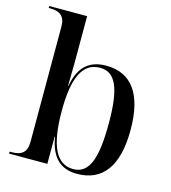

<svg xmlns="http://www.w3.org/2000/svg" viewBox="-114 -852 851 954"><g transform="rotate(15 312.0 -375.0)"><path d="M369 10C501 10 571 -83 571 -269C571 -455 502 -547 372 -547C284 -547 233 -500 216 -401H214C216 -475 216 -545 216 -580V-760H21V-750H27C77 -750 106 -732 106 -677V-84C106 -28 78 -10 27 -10H18V0H215V-140H217C234 -37 285 10 369 10ZM345 -8C258 -8 216 -94 216 -273C216 -442 255 -529 345 -529C425 -529 458 -454 458 -274C458 -86 425 -8 345 -8Z"/></g></svg>

Font: Noto Serif Display Medium
Style: Regular
Weight: 500
Designer: Monotype Design Team
Foundry: Monotype Imaging Inc.
Version: Version 2.009